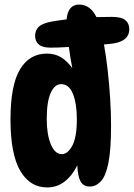

<svg xmlns="http://www.w3.org/2000/svg" viewBox="-20 -808 587 842"><path d="M187 14Q111 14 68.5 -59.5Q26 -133 26 -284Q26 -434 67.5 -503.5Q109 -573 186 -573Q221 -573 248 -556.5Q275 -540 297 -509Q288 -556 282 -602Q234 -599 202 -599Q166 -599 150 -613Q134 -627 134 -651Q134 -674 149 -689.5Q164 -705 204 -713Q232 -718 272 -723Q278 -788 327 -788Q376 -788 403 -733Q441 -734 470 -734Q513 -734 530 -719.5Q547 -705 547 -680Q547 -630 481 -618Q462 -615 436 -613Q445 -563 452 -502Q459 -441 463 -377.5Q467 -314 467 -257Q467 -152 455.5 -94Q444 -36 422.5 -13Q401 10 374 10Q346 10 333.5 -12Q321 -34 319 -83Q297 -38 263.5 -12Q230 14 187 14ZM251 -132Q277 -132 297 -169Q317 -206 317 -285Q317 -353 300 -396Q283 -439 248 -439Q220 -439 202.5 -401Q185 -363 185 -286Q185 -218 203 -175Q221 -132 251 -132Z"/></svg>

Font: DynaPuff Condensed Medium
Style: Regular
Weight: 500
Width: 3
Designer: Toshi Omagari, Jennifer Daniel
Foundry: Google Fonts
Version: Version 2.000; ttfautohint (v1.8.4.7-5d5b)